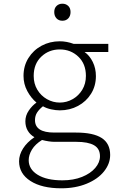

<svg xmlns="http://www.w3.org/2000/svg" viewBox="-20 -764 666 1037"><path d="M83 107Q83 72 104.5 38Q126 4 166 -23Q143 -36 130 -58Q117 -80 117 -109Q117 -140 135.5 -167Q154 -194 177 -210Q148 -234 127.5 -272Q107 -310 107 -354Q107 -408 133.5 -450.5Q160 -493 204.5 -517Q249 -541 303 -541Q340 -541 378 -527H565V-483H437Q464 -464 481 -429.5Q498 -395 498 -353Q498 -300 472 -258Q446 -216 401.5 -192Q357 -168 303 -168Q281 -168 256 -173.5Q231 -179 212 -190Q192 -174 180.5 -156.5Q169 -139 169 -115Q169 -48 273 -48H391Q484 -48 529.5 -18.5Q575 11 575 73Q575 120 542 161.5Q509 203 448.5 228Q388 253 311 253Q206 253 144.5 213.5Q83 174 83 107ZM520 80Q520 39 488 20.5Q456 2 392 2H275Q246 2 207 -8Q170 15 152.5 44Q135 73 135 101Q135 150 183.5 180Q232 210 317 210Q377 210 423 191.5Q469 173 494.5 143Q520 113 520 80ZM444 -354Q444 -419 403 -458Q362 -497 303 -497Q244 -497 203 -458Q162 -419 162 -354Q162 -312 181.5 -279.5Q201 -247 233.5 -228.5Q266 -210 303 -210Q340 -210 372.5 -228.5Q405 -247 424.5 -279.5Q444 -312 444 -354ZM273 -699Q273 -720 285.5 -732Q298 -744 317 -744Q336 -744 348.5 -732Q361 -720 361 -699Q361 -678 349 -665Q337 -652 317 -652Q297 -652 285 -665Q273 -678 273 -699Z"/></svg>

Font: Nebula Sans Light
Style: Regular
Weight: 300
Designer: Paul D. Hunt for Adobe (as Source Sans)
Foundry: Nebula Entertainment & Broadcasting LLC
Version: Version 1.010